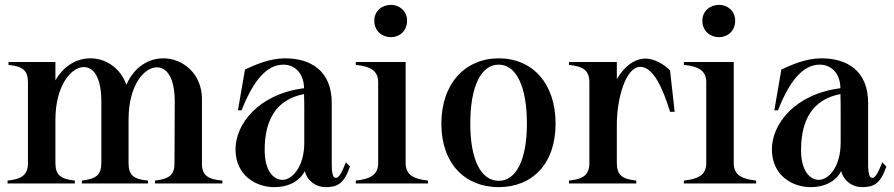

<svg xmlns="http://www.w3.org/2000/svg" viewBox="-20 -755 3680 790"><path d="M11 -12V0H288V-12C231 -18 208 -34 208 -84V-263C208 -401 272 -479 325 -479C364 -479 397 -439 397 -337V-84C396 -35 376 -19 317 -12V0H589V-12C530 -17 509 -34 509 -84V-263C509 -403 572 -478 626 -478C664 -478 699 -439 699 -337L698 -84C698 -35 677 -19 618 -12V0H895V-12C835 -17 810 -34 811 -84V-347C811 -452 732 -515 652 -515C594 -515 533 -482 500 -406C475 -477 414 -515 352 -515C297 -515 242 -485 208 -424V-500H15V-488C73 -482 95 -466 95 -416V-84C95 -34 68 -18 11 -12Z M1108 15C1175 15 1217 -16 1234 -51C1246 -7 1283 15 1320 15C1368 15 1396 1 1420 -70L1403 -87C1387 -45 1374 -23 1363 -23C1343 -24 1345 -57 1345 -125V-331C1345 -467 1255 -515 1153 -515C1089 -515 1029 -488 988 -469L959 -301H974C1022 -423 1077 -489 1146 -489C1193 -489 1230 -454 1231 -392C1042 -368 949 -243 949 -141C949 -30 1037 15 1108 15ZM1141 -15C1105 -16 1069 -52 1069 -137C1069 -264 1118 -346 1231 -368C1232 -348 1232 -311 1232 -296V-168C1232 -67 1181 -14 1141 -15Z M1444 -12V0H1741V-12C1684 -18 1649 -34 1649 -84V-500H1444V-488C1502 -482 1536 -466 1536 -416V-84C1536 -34 1501 -18 1444 -12ZM1655 -670C1655 -710 1623 -735 1589 -735C1552 -735 1520 -710 1520 -670C1520 -627 1552 -602 1589 -602C1623 -602 1655 -627 1655 -670Z M2032 15C2169 15 2266 -80 2266 -246C2266 -412 2171 -515 2032 -515C1895 -515 1796 -412 1796 -246C1796 -80 1895 15 2032 15ZM2032 -11C1959 -11 1915 -98 1915 -246C1915 -399 1959 -489 2032 -489C2104 -489 2148 -400 2148 -246C2148 -98 2104 -11 2032 -11Z M2518 -84V-243C2518 -353 2556 -480 2614 -480C2669 -480 2708 -389 2737 -295H2756L2737 -465C2711 -493 2668 -514 2638 -514C2589 -514 2547 -480 2518 -429V-500H2321V-488C2379 -482 2405 -466 2405 -416V-84C2405 -34 2378 -18 2321 -12V0H2598V-12C2541 -18 2518 -34 2518 -84Z M2794 -12V0H3091V-12C3034 -18 2999 -34 2999 -84V-500H2794V-488C2852 -482 2886 -466 2886 -416V-84C2886 -34 2851 -18 2794 -12ZM3005 -670C3005 -710 2973 -735 2939 -735C2902 -735 2870 -710 2870 -670C2870 -627 2902 -602 2939 -602C2973 -602 3005 -627 3005 -670Z M3315 15C3382 15 3424 -16 3441 -51C3453 -7 3490 15 3527 15C3575 15 3603 1 3627 -70L3610 -87C3594 -45 3581 -23 3570 -23C3550 -24 3552 -57 3552 -125V-331C3552 -467 3462 -515 3360 -515C3296 -515 3236 -488 3195 -469L3166 -301H3181C3229 -423 3284 -489 3353 -489C3400 -489 3437 -454 3438 -392C3249 -368 3156 -243 3156 -141C3156 -30 3244 15 3315 15ZM3348 -15C3312 -16 3276 -52 3276 -137C3276 -264 3325 -346 3438 -368C3439 -348 3439 -311 3439 -296V-168C3439 -67 3388 -14 3348 -15Z"/></svg>

Font: Sprat Condensed Medium
Style: Regular
Weight: 500
Width: 3
Designer: Ethan Nakache
Foundry: Collletttivo
Version: Version 2.000;Glyphs 3.2 (3217)